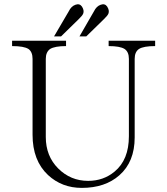

<svg xmlns="http://www.w3.org/2000/svg" viewBox="-20 -870 790 907"><path d="M37.1 -677.7V-652.3Q92.8 -652.3 114.3 -638.7Q133.8 -625 133.8 -591.8V-233.4Q133.8 -111.3 207 -43Q272.5 17.6 366.2 17.6Q476.6 17.6 543.9 -42Q616.2 -105.5 616.2 -220.7V-591.8Q616.2 -625 636.7 -638.7Q658.2 -652.3 712.9 -652.3V-677.7H493.2V-652.3Q546.9 -652.3 568.4 -638.7Q588.9 -625 588.9 -591.8V-226.6Q588.9 -115.2 521.5 -59.6Q468.8 -15.6 396.5 -15.6Q313.5 -15.6 254.9 -74.2Q196.3 -132.8 196.3 -222.7V-591.8Q196.3 -624 216.8 -638.7Q239.3 -652.3 292 -652.3V-677.7ZM235.4 -698.2H268.6L350.6 -778.3Q369.1 -795.9 373 -805.7Q378.9 -820.3 367.2 -838.9Q356.4 -854.5 336.9 -847.7Q316.4 -840.8 304.7 -816.4ZM355.5 -698.2H387.7L469.7 -778.3Q488.3 -795.9 492.2 -805.7Q498 -820.3 486.3 -838.9Q475.6 -854.5 456.1 -847.7Q435.5 -840.8 423.8 -816.4Z"/></svg>

Font: Batang
Style: Regular
Weight: 400
Version: Version 2.21